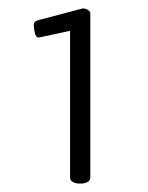

<svg xmlns="http://www.w3.org/2000/svg" viewBox="-20 -783 350 455"><path d="M167 -348Q160 -348 153 -351.5Q146 -355 146 -362V-710L72 -694Q65 -694 62.5 -705Q60 -716 60 -724Q60 -732 70 -735L176 -763Q183 -763 188.5 -759.5Q194 -756 194 -751V-362Q194 -355 187 -351.5Q180 -348 172 -348Z"/></svg>

Font: Asap
Style: Regular
Weight: 400
Designer: Pablo Cosgaya
Foundry: Omnibus-Type
Version: Version 3.001